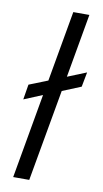

<svg xmlns="http://www.w3.org/2000/svg" viewBox="-85 -781 439 822"><g transform="rotate(10 134.0 -370.0)"><path d="M34.2 0 99.1 -368.2 19 -335 29.8 -400.9 110.8 -433.1 165 -740.2H234.9L186 -462.9L268.1 -496.1L255.9 -432.1L174.8 -398.9L104 0Z"/></g></svg>

Font: SVN-Poppins Light
Style: Italic
Weight: 300
Italic angle: -10°
Designer: Ninad Kale (Devanagari), Jonny Pinhorn (Latin)
Foundry: Indian Type Foundry
Version: Version 3.002 2017